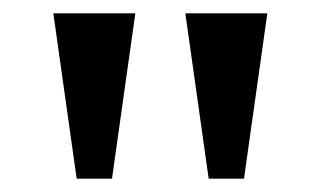

<svg xmlns="http://www.w3.org/2000/svg" viewBox="-20 -734 481 288"><path d="M95 -466H148L183 -714H60ZM293 -466H346L381 -714H258Z"/></svg>

Font: Noto Naskh Arabic UI Medium
Style: Regular
Weight: 500
Designer: Monotype Design Team, David Williams, Mohamad Dakak and Nizar Qandah
Foundry: Monotype Imaging Inc.
Version: Version 2.014